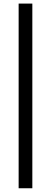

<svg xmlns="http://www.w3.org/2000/svg" viewBox="-20 -801 282 1061"><path d="M83 -781.2H158.7V239.3H83Z"/></svg>

Font: Andika LitF DSA DSG
Style: Regular
Weight: 400
Designer: Victor Gaultney, Annie Olsen, Julie Remington, Don Collingsworth, Eric Hays, Becca Hirsbrunner
Foundry: SIL International
Version: Version 6.200 ; LitF DSA DSG; ttfautohint (v1.8.3.10-c5d8)